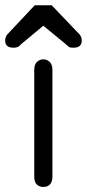

<svg xmlns="http://www.w3.org/2000/svg" viewBox="-61 -701 336 742"><path d="M-33.2 -567.4 73.2 -680.7H138.7L247.1 -567.4Q254.9 -557.6 254.9 -543.9Q254.9 -516.6 222.7 -516.6Q208 -516.6 204.1 -520.5Q200.2 -524.4 188.5 -534.2L106.4 -601.6L25.4 -534.2Q23.4 -533.2 19.5 -529.3Q15.6 -524.4 12.7 -522.5Q4.9 -516.6 -8.8 -516.6Q-41 -516.6 -41 -543.9Q-41 -557.6 -33.2 -567.4ZM71.3 -429.7Q71.3 -452.1 82 -461.9Q92.8 -471.7 106.4 -471.7Q120.1 -471.7 130.9 -461.9Q141.6 -452.1 141.6 -429.7V-19.5Q141.6 21.5 105.5 21.5Q91.8 21.5 81.5 12.2Q71.3 2.9 71.3 -19.5Z"/></svg>

Font: Jura
Style: DemiBold
Weight: 600
Version: Version 2.5